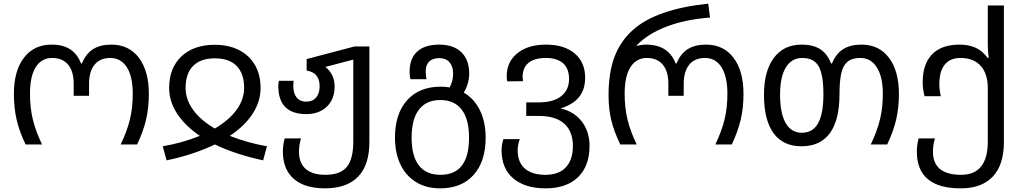

<svg xmlns="http://www.w3.org/2000/svg" viewBox="-20 -790 5595 1050"><path d="M56 -276Q56 -403 111 -474.5Q166 -546 262 -546Q324 -546 363.5 -520.5Q403 -495 423 -443H428Q450 -497 489.5 -521.5Q529 -546 589 -546Q685 -546 739.5 -474Q794 -402 794 -276Q794 -201 779 -136.5Q764 -72 730 0H640Q675 -73 690.5 -137Q706 -201 706 -277Q706 -372 673.5 -422.5Q641 -473 583 -473Q527 -473 497 -436Q467 -399 467 -332V-266H383V-332Q383 -400 352.5 -436.5Q322 -473 265 -473Q207 -473 175.5 -423Q144 -373 144 -277Q144 -200 160 -135Q176 -70 210 0H120Q86 -70 71 -135Q56 -200 56 -276Z M870 10Q976 -8 1073 -47Q991 -103 948 -169.5Q905 -236 905 -309Q905 -418 972 -481.5Q1039 -545 1155 -545Q1231 -545 1287.5 -516Q1344 -487 1374.5 -434Q1405 -381 1405 -309Q1405 -235 1362 -168.5Q1319 -102 1237 -47Q1332 -9 1440 10L1419 87Q1267 54 1155 0Q1039 56 891 87ZM1315 -309Q1315 -388 1274 -429.5Q1233 -471 1155 -471Q1077 -471 1036 -429.5Q995 -388 995 -309Q995 -247 1035.5 -190Q1076 -133 1155 -87Q1234 -134 1274.5 -190.5Q1315 -247 1315 -309Z M1527 39Q1527 1 1537 -33H1626Q1615 5 1615 39Q1615 102 1652 134Q1689 166 1759 166Q1841 166 1876.5 123Q1912 80 1912 -16V-464L1759 -424Q1784 -405 1797 -377.5Q1810 -350 1810 -316Q1810 -248 1767.5 -207Q1725 -166 1655 -166Q1502 -166 1502 -320Q1502 -335 1505 -348H1586Q1584 -336 1584 -319Q1584 -279 1602.5 -256.5Q1621 -234 1655 -234Q1689 -234 1708.5 -256.5Q1728 -279 1728 -319Q1728 -393 1657 -404V-467L1919 -536H2000V-13Q2000 112 1938.5 176Q1877 240 1757 240Q1646 240 1586.5 188Q1527 136 1527 39Z M2140 -37Q2140 -168 2206.5 -242Q2273 -316 2390 -316Q2411 -316 2439 -312Q2458 -346 2458 -388Q2458 -426 2438.5 -449Q2419 -472 2382 -472Q2345 -472 2326.5 -453Q2308 -434 2308 -401Q2308 -385 2312 -357H2224Q2220 -376 2220 -397Q2220 -470 2261.5 -508Q2303 -546 2382 -546Q2460 -546 2503 -504.5Q2546 -463 2546 -386Q2546 -361 2538 -333Q2530 -305 2516 -284Q2574 -250 2605 -186Q2636 -122 2636 -37Q2636 93 2570 166.5Q2504 240 2387 240Q2310 240 2254 205Q2198 170 2169 107.5Q2140 45 2140 -37ZM2545 -37Q2545 -138 2505 -190.5Q2465 -243 2388 -243Q2311 -243 2271 -190.5Q2231 -138 2231 -37Q2231 64 2271 115Q2311 166 2389 166Q2545 166 2545 -37Z M2723 32Q2723 1 2733 -29H2823Q2818 -19 2814.5 -1.5Q2811 16 2811 31Q2811 98 2850.5 132Q2890 166 2963 166Q3036 166 3074.5 125Q3113 84 3113 8Q3113 -71 3066 -113.5Q3019 -156 2926 -156H2858V-230H2926Q3006 -230 3049 -264Q3092 -298 3092 -358Q3092 -415 3059.5 -444Q3027 -473 2965 -473Q2903 -473 2870.5 -446.5Q2838 -420 2838 -368Q2838 -360 2840 -346L2754 -345Q2751 -360 2751 -373Q2751 -452 2809.5 -499Q2868 -546 2966 -546Q3066 -546 3123 -497.5Q3180 -449 3180 -365Q3180 -300 3146.5 -259Q3113 -218 3046 -197Q3120 -180 3162 -125Q3204 -70 3204 8Q3204 118 3141 179Q3078 240 2963 240Q2852 240 2787.5 186Q2723 132 2723 32Z M3308 -268Q3308 -393 3340.5 -479Q3373 -565 3440 -625Q3567 -740 3853 -770L3863 -694Q3729 -684 3626.5 -645Q3524 -606 3463 -543V-539Q3487 -546 3514 -546Q3635 -546 3675 -443H3680Q3702 -497 3741.5 -521.5Q3781 -546 3841 -546Q3937 -546 3991.5 -474Q4046 -402 4046 -276Q4046 -201 4031 -136.5Q4016 -72 3982 0H3892Q3927 -73 3942.5 -137Q3958 -201 3958 -277Q3958 -371 3926 -422Q3894 -473 3835 -473Q3779 -473 3749 -436Q3719 -399 3719 -332V-266H3635V-332Q3635 -400 3604.5 -436.5Q3574 -473 3517 -473Q3460 -473 3428 -423Q3396 -373 3396 -277Q3396 -200 3412 -135Q3428 -70 3462 0H3372Q3337 -73 3322.5 -134.5Q3308 -196 3308 -268Z M4158 -272Q4158 -401 4212 -473.5Q4266 -546 4364 -546Q4425 -546 4464 -522Q4503 -498 4525 -443H4530Q4552 -497 4591.5 -521.5Q4631 -546 4691 -546Q4787 -546 4841.5 -474Q4896 -402 4896 -276Q4896 -201 4881 -136.5Q4866 -72 4832 0H4742Q4777 -73 4792.5 -137Q4808 -201 4808 -277Q4808 -369 4775.5 -421Q4743 -473 4685 -473Q4640 -473 4615.5 -453Q4591 -433 4581 -390.5Q4571 -348 4571 -275Q4571 -134 4518.5 -62Q4466 10 4363 10Q4262 10 4210 -62Q4158 -134 4158 -272ZM4483 -274Q4483 -382 4457 -427.5Q4431 -473 4367 -473Q4309 -473 4277.5 -421Q4246 -369 4246 -273Q4246 -171 4276.5 -117.5Q4307 -64 4365 -64Q4425 -64 4454 -116Q4483 -168 4483 -274Z M4994 39Q4994 1 5004 -33H5093Q5082 3 5082 39Q5082 166 5236 166Q5382 166 5382 -16V-308Q5382 -387 5343 -430Q5304 -473 5232 -473Q5176 -473 5146.5 -436.5Q5117 -400 5117 -330Q5117 -299 5125 -264H5036Q5026 -303 5026 -341Q5026 -440 5077.5 -493Q5129 -546 5228 -546Q5277 -546 5315 -529Q5353 -512 5381 -473H5387Q5382 -508 5382 -548V-760H5470V-13Q5470 111 5409.5 175.5Q5349 240 5234 240Q4994 240 4994 39Z"/></svg>

Font: Noto Sans Georgian
Style: Regular
Weight: 400
Designer: Monotype Design team
Foundry: Monotype Imaging Inc.
Version: Version 1.000